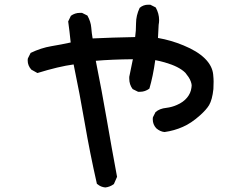

<svg xmlns="http://www.w3.org/2000/svg" viewBox="-20 -743 1040 829"><path d="M99.6 -481.4Q99.6 -489.3 100.6 -491.2L112.3 -514.6Q157.2 -536.1 201.2 -543.5Q245.1 -550.8 285.2 -559.6Q280.3 -608.4 274.4 -650.4L286.1 -674.8Q303.7 -687.5 325.2 -687.5Q328.1 -687.5 334 -687.5L357.4 -675.8Q372.1 -649.4 374 -624Q376 -598.6 379.9 -577.1Q462.9 -581.1 563.5 -583Q567.4 -609.4 567.4 -642.6Q567.4 -675.8 583 -709Q598.6 -722.7 620.1 -722.7Q623 -722.7 628.9 -722.7L652.3 -710.9Q667 -684.6 667 -656.2Q667 -646.5 665 -635.7L662.1 -579.1Q718.8 -569.3 772.5 -546.9Q832 -522.5 864.3 -490.7Q896.5 -459 900.4 -421.9Q902.3 -402.3 902.3 -391.6Q902.3 -371.1 901.4 -358.4Q896.5 -312.5 882.8 -289.1Q871.1 -269.5 843.8 -245.1Q805.7 -210.9 769.5 -195.3Q732.4 -178.7 690.4 -172.9Q670.9 -174.8 654.3 -189.5Q639.6 -206.1 639.6 -227.5Q639.6 -235.4 640.6 -237.3L651.4 -258.8Q668.9 -274.4 698.2 -277.3Q722.7 -280.3 744.1 -290Q771.5 -301.8 787.6 -321.3Q803.7 -340.8 806.6 -364.3Q807.6 -368.2 807.6 -374Q807.6 -379.9 804.2 -390.1Q800.8 -400.4 793.5 -411.1Q786.1 -421.9 780.3 -428.7Q752.9 -456.1 691.4 -473.6Q670.9 -479.5 650.4 -483.4Q640.6 -413.1 625 -360.4Q606.4 -346.7 585 -346.7Q582 -346.7 576.2 -346.7L552.7 -358.4Q538.1 -377.9 538.1 -403.3Q538.1 -408.2 538.1 -411.1L553.7 -487.3Q460 -486.3 393.6 -480.5Q419.9 -349.6 440.9 -227.5Q461.9 -105.5 485.4 20.5L471.7 51.8Q454.1 64.5 434.6 66.4Q415 64.5 401.4 52.7L398.4 50.8Q368.2 -82 346.2 -210.4Q324.2 -338.9 297.9 -464.8Q233.4 -456.1 141.6 -427.7L115.2 -442.4Q99.6 -460 99.6 -481.4Z"/></svg>

Font: JasonHandwriting2
Style: SemiBold
Weight: 600
Version: Version 1.04.7